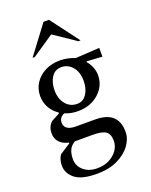

<svg xmlns="http://www.w3.org/2000/svg" viewBox="-171 -797 887 1128"><g transform="rotate(-20 272.5 -233.5)"><path d="M258 -144Q213 -144 175 -160Q157 -152 149.5 -140Q142 -128 142 -114Q142 -64 214 -64H332Q406 -64 441.5 -31.5Q477 1 477 65Q477 108 447.5 148.5Q418 189 364 214.5Q310 240 236 240Q141 240 99 206.5Q57 173 57 124Q57 88 75 60L143 16V11Q105 3 85 -19.5Q65 -42 65 -75Q65 -114 92 -141L146 -170V-176Q114 -197 95.5 -230Q77 -263 77 -303Q77 -348 100.5 -384Q124 -420 165 -440.5Q206 -461 258 -461Q281 -461 306.5 -455.5Q332 -450 350 -442L500 -451V-396L405 -402L401 -398Q418 -381 428.5 -355Q439 -329 439 -303Q439 -258 415 -222Q391 -186 350.5 -165Q310 -144 258 -144ZM267 -186Q305 -186 326.5 -219.5Q348 -253 348 -300Q348 -356 320 -388.5Q292 -421 252 -421Q211 -421 189.5 -387.5Q168 -354 168 -306Q168 -253 195.5 -219.5Q223 -186 267 -186ZM131 111Q131 154 164 182Q197 210 248 210Q292 210 324.5 193Q357 176 375.5 149Q394 122 394 92Q394 49 371 32.5Q348 16 290 16H188Q183 16 178 16Q152 31 141.5 54.5Q131 78 131 111ZM112 -530 245 -707H279L412 -530H398L262 -622L126 -530Z"/></g></svg>

Font: Spectral Medium
Style: Regular
Weight: 500
Designer: Jean-Baptiste Levee
Foundry: Production Type
Version: Version 2.001